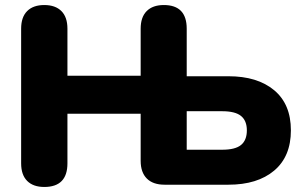

<svg xmlns="http://www.w3.org/2000/svg" viewBox="-20 -734 1203 763"><path d="M156 9Q112 9 88 -15Q64 -39 64 -85V-620Q64 -666 88 -690Q112 -714 156 -714Q200 -714 224 -690Q248 -666 248 -620V-433H539V-620Q539 -666 563 -690Q587 -714 631 -714Q722 -714 722 -620V-431H888Q1003 -431 1069.5 -375.5Q1136 -320 1136 -216Q1136 -112 1069.5 -56Q1003 0 888 0H634Q588 0 563.5 -24.5Q539 -49 539 -95V-282H248V-85Q248 9 156 9ZM722 -139H863Q915 -139 938 -158Q961 -177 961 -216Q961 -254 938 -273Q915 -292 863 -292H722Z"/></svg>

Font: Chiron GoRound TC H
Style: Regular
Weight: 900
Designer: Ryoko NISHIZUKA 西塚涼子 (kana, bopomofo & ideographs); Paul D. Hunt (Latin, Greek & Cyrillic); Sandoll Communications 산돌커뮤니
Foundry: Adobe
Version: Version 1.000;hotconv 1.1.1;makeotfexe 2.6.0